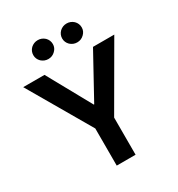

<svg xmlns="http://www.w3.org/2000/svg" viewBox="-217 -1084 1139 1227"><g transform="rotate(-30 352.5 -470.5)"><path d="M351 -408H354L531 -730H688L422 -271V3H283V-271L16 -730H173ZM195 -825Q174 -846 174 -874Q174 -903 195 -924Q217 -944 246 -944Q275 -944 297 -924Q318 -903 318 -874Q318 -846 297 -826Q276 -805 246 -805Q217 -805 195 -825ZM408 -825Q387 -846 387 -874Q387 -903 408 -924Q430 -944 459 -944Q488 -944 510 -924Q531 -903 531 -874Q531 -846 510 -826Q489 -805 459 -805Q430 -805 408 -825Z"/></g></svg>

Font: Sinter Bold
Style: Regular
Weight: 700
Foundry: Adobe & rsms
Version: Version 1.000